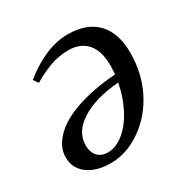

<svg xmlns="http://www.w3.org/2000/svg" viewBox="-118 -578 679 693"><g transform="rotate(-30 221.5 -231.5)"><path d="M22 -90V-91Q22 -134 60 -172Q97 -209 167 -232Q238 -255 326 -261L328 -296Q328 -358 301 -389Q274 -421 223 -421Q180 -421 142 -406Q102 -390 73 -372L59 -392Q105 -430 154 -451Q203 -472 249 -472Q329 -472 371 -428Q413 -384 413 -302Q413 -218 379 -149Q344 -78 283 -35Q221 9 154 9Q94 9 58 -18Q22 -45 22 -90ZM321 -230H320Q222 -222 164 -185Q106 -148 106 -92Q106 -64 121 -47Q136 -30 164 -30Q198 -30 231 -57Q264 -84 288 -131Q312 -178 321 -230Z"/></g></svg>

Font: Libra Serif Modern
Style: Italic
Weight: 400
Italic angle: -12°
Designer: Stefan Peev, Context Ltd
Foundry: Stefan Peev, Context Ltd
Version: Version 1.000